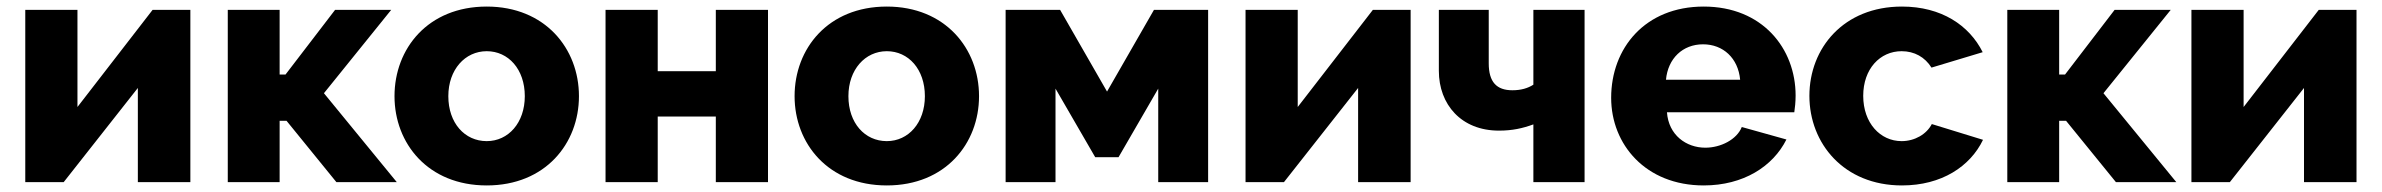

<svg xmlns="http://www.w3.org/2000/svg" viewBox="-20 -555 7257 585"><path d="M216 -525H57V0H174L400 -287V0H560V-525H445L216 -229Z M850 -328H832V-525H674V0H832V-187H853L1005 0H1189L967 -271L1172 -525H1001Z M1463 10C1642 10 1744 -118 1744 -262C1744 -407 1641 -535 1463 -535C1284 -535 1182 -407 1182 -262C1182 -118 1284 10 1463 10ZM1346 -262C1346 -343 1397 -399 1463 -399C1529 -399 1579 -344 1579 -262C1579 -181 1529 -125 1463 -125C1396 -125 1346 -180 1346 -262Z M1984 -525H1825V0H1984V-200H2161V0H2320V-525H2161V-338H1984Z M2682 10C2861 10 2963 -118 2963 -262C2963 -407 2860 -535 2682 -535C2503 -535 2401 -407 2401 -262C2401 -118 2503 10 2682 10ZM2565 -262C2565 -343 2616 -399 2682 -399C2748 -399 2798 -344 2798 -262C2798 -181 2748 -125 2682 -125C2615 -125 2565 -180 2565 -262Z M3210 -525H3044V0H3196V-285L3317 -76H3388L3509 -285V0H3661V-525H3496L3353 -276Z M3934 -525H3775V0H3892L4118 -287V0H4278V-525H4163L3934 -229Z M4808 -525H4652V-297C4635 -286 4614 -280 4588 -280C4540 -280 4516 -305 4516 -362V-525H4364V-339C4364 -237 4432 -157 4547 -157C4588 -157 4619 -164 4652 -176V0H4808Z M5171 10C5292 10 5382 -48 5423 -130L5287 -168C5272 -130 5223 -105 5176 -105C5118 -105 5064 -143 5059 -213H5447C5449 -226 5451 -245 5451 -264C5451 -407 5350 -535 5171 -535C4992 -535 4889 -408 4889 -257C4889 -115 4994 10 5171 10ZM5056 -312C5062 -377 5107 -420 5169 -420C5230 -420 5276 -378 5282 -312Z M5493 -263C5493 -118 5598 10 5775 10C5896 10 5983 -48 6022 -129L5866 -177C5850 -146 5814 -125 5774 -125C5709 -125 5657 -180 5657 -263C5657 -345 5708 -399 5774 -399C5813 -399 5845 -381 5865 -349L6021 -396C5980 -478 5895 -535 5775 -535C5597 -535 5493 -408 5493 -263Z M6272 -328H6254V-525H6096V0H6254V-187H6275L6427 0H6611L6389 -271L6594 -525H6423Z M6816 -525H6657V0H6774L7000 -287V0H7160V-525H7045L6816 -229Z"/></svg>

Font: Raleway
Style: ExtraBold
Weight: 800
Designer: Matt McInerney, Pablo Impallari, Rodrigo Fuenzalida
Foundry: Matt McInerney, Pablo Impallari, Rodrigo Fuenzalida
Version: Version 3.000